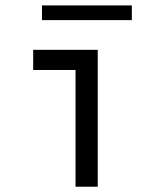

<svg xmlns="http://www.w3.org/2000/svg" viewBox="-20 -706 602 726"><path d="M265.6 0V-441.4H105.5V-517.6H349.6V0ZM138.7 -629.9V-685.5H478.5V-629.9Z"/></svg>

Font: Reddit Mono
Style: Regular
Weight: 400
Monospace: yes
Designer: Stephen Hutchings
Foundry: Reddit
Version: Version 1.014; ttfautohint (v1.8.4.7-5d5b)